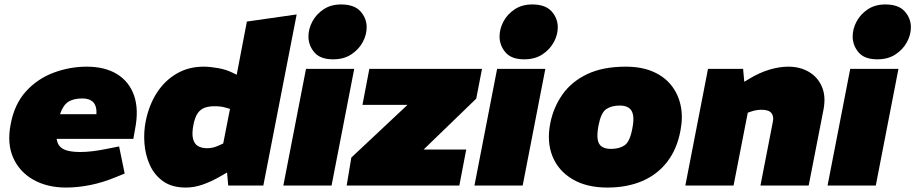

<svg xmlns="http://www.w3.org/2000/svg" viewBox="-20 -835 4119 864"><path d="M277 9Q193 9 130.5 -26Q68 -61 39.5 -125Q11 -189 28 -276Q45 -367 97 -424Q149 -481 221.5 -508Q294 -535 370 -535Q453 -535 507.5 -501Q562 -467 583.5 -404.5Q605 -342 588 -255L580 -210H235Q238 -188 250.5 -175Q263 -162 286 -156.5Q309 -151 342 -151Q367 -151 396.5 -154.5Q426 -158 460 -165L516 -176L541 -54L504 -39Q444 -14 387 -2.5Q330 9 277 9ZM250 -321H414Q416 -358 399.5 -375Q383 -392 351 -392Q311 -392 287.5 -377Q264 -362 250 -321Z M816 9Q754 9 714.5 -19Q675 -47 654.5 -92Q634 -137 630 -189.5Q626 -242 636 -291Q651 -364 686.5 -418.5Q722 -473 775.5 -504Q829 -535 896 -535Q925 -535 961.5 -528.5Q998 -522 1026 -508L1099 -472L1031 -425L1091 -738L1315 -770L1165 0H1007L998 -100L974 -136L1015 -345L994 -351Q984 -354 972 -355.5Q960 -357 946 -357Q921 -357 902 -350.5Q883 -344 870 -326Q857 -308 850 -271Q843 -234 848.5 -211Q854 -188 870.5 -178Q887 -168 913 -168Q924 -168 938 -171Q952 -174 966 -181L986 -190L1021 -70L971 -41Q931 -18 892.5 -4.5Q854 9 816 9Z M1255 0 1357 -525H1574L1472 0ZM1479 -568Q1421 -568 1394.5 -599.5Q1368 -631 1368 -671Q1368 -705 1385.5 -738Q1403 -771 1436 -793Q1469 -815 1515 -815Q1574 -815 1602 -784Q1630 -753 1630 -712Q1630 -678 1612 -645Q1594 -612 1560.5 -590Q1527 -568 1479 -568Z M1540 0 1561 -126 1836 -384 1871 -363H1611L1642 -525H2149L2123 -391L1851 -128L1821 -162H2078L2047 0Z M2115 0 2217 -525H2434L2332 0ZM2339 -568Q2281 -568 2254.5 -599.5Q2228 -631 2228 -671Q2228 -705 2245.5 -738Q2263 -771 2296 -793Q2329 -815 2375 -815Q2434 -815 2462 -784Q2490 -753 2490 -712Q2490 -678 2472 -645Q2454 -612 2420.5 -590Q2387 -568 2339 -568Z M2713 9Q2619 9 2555.5 -29Q2492 -67 2466 -132Q2440 -197 2456 -279Q2470 -351 2510.5 -409Q2551 -467 2621.5 -501Q2692 -535 2796 -535Q2866 -535 2917.5 -513Q2969 -491 3000.5 -451.5Q3032 -412 3043 -360Q3054 -308 3042 -247Q3027 -165 2983 -107.5Q2939 -50 2870.5 -20.5Q2802 9 2713 9ZM2729 -165Q2767 -165 2790.5 -181Q2814 -197 2825 -254Q2833 -293 2829 -316Q2825 -339 2810 -349.5Q2795 -360 2769 -360Q2731 -360 2707.5 -343.5Q2684 -327 2673 -269Q2666 -231 2669.5 -208Q2673 -185 2688.5 -175Q2704 -165 2729 -165Z M3064 0 3166 -525H3324L3333 -425L3288 -442L3351 -480Q3397 -508 3442 -521.5Q3487 -535 3527 -535Q3580 -535 3620 -511.5Q3660 -488 3678.5 -445Q3697 -402 3686 -343L3619 0H3402L3458 -288Q3463 -311 3451.5 -326Q3440 -341 3407 -341Q3396 -341 3386 -339.5Q3376 -338 3366 -335L3345 -328L3281 0Z M3704 0 3806 -525H4023L3921 0ZM3928 -568Q3870 -568 3843.5 -599.5Q3817 -631 3817 -671Q3817 -705 3834.5 -738Q3852 -771 3885 -793Q3918 -815 3964 -815Q4023 -815 4051 -784Q4079 -753 4079 -712Q4079 -678 4061 -645Q4043 -612 4009.5 -590Q3976 -568 3928 -568Z"/></svg>

Font: REM Black
Style: Italic
Weight: 900
Italic angle: -11°
Designer: Octavio Pardo
Foundry: Ashler Design
Version: Version 1.005;gftools[0.9.28]